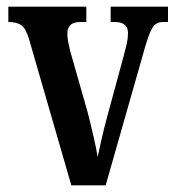

<svg xmlns="http://www.w3.org/2000/svg" viewBox="-20 -556 524 576"><path d="M67 -439Q58 -470 44.5 -480Q31 -490 5 -490V-536H239V-490H221Q200 -490 191 -480.5Q182 -471 182 -456Q182 -443 184.5 -430.5Q187 -418 190 -405L243 -219Q252 -184 260.5 -147Q269 -110 273 -85Q277 -104 284 -135.5Q291 -167 301 -204L351 -388Q357 -410 360.5 -425.5Q364 -441 364 -457Q364 -490 324 -490H312V-536H484V-490H469Q449 -490 438.5 -474.5Q428 -459 415 -414L297 0H194Z"/></svg>

Font: Noto Serif Bengali ExtraCondensed SemiBold
Style: Regular
Weight: 600
Width: 2
Designer: Juan Bruce, Universal Thirst, Indian Type Foundry and the Monotype Design Team.
Foundry: Monotype Imaging Inc.
Version: Version 2.003; ttfautohint (v1.8.4.7-5d5b)